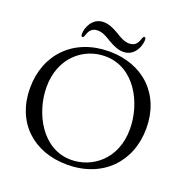

<svg xmlns="http://www.w3.org/2000/svg" viewBox="-157 -1043 1156 1199"><g transform="rotate(20 421.5 -443.5)"><path d="M417.6 14.2C653.4 14.2 806.1 -144.9 806.1 -367.9C806.1 -592.3 652 -740.8 425.4 -740.8C191.8 -740.8 36.9 -583.1 36.9 -357.2C36.9 -131.4 191.8 14.2 417.6 14.2ZM131.7 -399.1C131.7 -593.4 267 -703.8 411.9 -703.8C605.8 -703.8 711.3 -502.5 711.3 -328.1C711.3 -125 566.8 -22.7 430 -22.7C237.2 -22.7 131.7 -227.6 131.7 -399.1ZM225.9 -785.5C225.9 -773.1 228.7 -767.8 235.1 -767.8C241.5 -767.8 244.3 -774.1 247.5 -782.3C254.6 -801.1 263.5 -839.1 312.1 -839.1C343.8 -839.1 370.7 -823.9 404.8 -802.6C442.8 -780.5 472.7 -767.8 506 -767.8C581.3 -767.8 609.4 -843.8 609.4 -883.2C609.4 -895.6 606.5 -900.9 600.1 -900.9C593.8 -900.9 590.9 -894.5 587.7 -886.4C580.6 -867.5 571.7 -829.5 523.1 -829.5C491.5 -829.5 464.5 -844.8 430.4 -866.1C392.4 -888.1 362.6 -900.9 329.2 -900.9C253.9 -900.9 225.9 -824.9 225.9 -785.5Z"/></g></svg>

Font: Margiela Serif Text
Style: Regular
Weight: 400
Designer: Andreas Faust, Stefan Endress
Version: Version 1.002;FEAKit 1.0